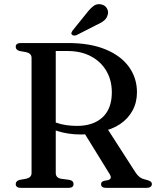

<svg xmlns="http://www.w3.org/2000/svg" viewBox="-20 -908 755 928"><path d="M642 -462Q642 -413 620.5 -373.5Q599 -334 559.8 -307.8Q520.5 -281.5 466.5 -271.5Q449.5 -269 434.5 -265.8Q419.5 -262.5 404.2 -260.2Q389 -258 370.5 -258Q339 -258 309.8 -262.5Q280.5 -267 255.8 -275.2Q231 -283.5 213 -295L217 -332Q232 -322 253.2 -314.5Q274.5 -307 300 -303.2Q325.5 -299.5 352 -299.5Q431 -299.5 475.8 -341.2Q520.5 -383 520.5 -461.5Q520.5 -520 494.2 -565Q468 -610 419.8 -635.8Q371.5 -661.5 305.5 -661.5H249.5V-71.5Q249.5 -61 255.2 -54.2Q261 -47.5 272 -44.5L316.5 -38.5Q327.5 -35.5 331.5 -30.8Q335.5 -26 335.5 -18Q335.5 0 311 0H80.5Q68 0 62 -5Q56 -10 56 -18Q56 -33.5 75 -38.5L108 -44.5Q120 -47.5 126.2 -54.2Q132.5 -61 132.5 -71.5V-628.5Q132.5 -639 126.2 -645.8Q120 -652.5 108 -655.5L75 -661.5Q56 -666.5 56 -682Q56 -690.5 62 -695.2Q68 -700 80.5 -700H309Q416 -700 490.2 -669.2Q564.5 -638.5 603.2 -584.8Q642 -531 642 -462ZM381 -275.5 497 -289 635 -74.5Q644.5 -60 655.5 -51.8Q666.5 -43.5 685.5 -39.5Q702.5 -35 708.2 -30.5Q714 -26 714 -18Q714 -10 707.5 -5Q701 0 688 0H493Q468.5 0 468.5 -18Q468.5 -24 472 -27.8Q475.5 -31.5 483.5 -34L502.5 -37.5Q513.5 -41 515.2 -48.2Q517 -55.5 509 -68ZM397.5 -843Q415.5 -866.5 432 -879Q448.5 -891.5 470 -886.5Q488 -882.5 496.5 -868Q505 -853.5 501 -838.5Q497 -820 482.8 -808.5Q468.5 -797 445.5 -787L349.5 -738Q344 -736 337.8 -736.2Q331.5 -736.5 327.5 -740.5Q323.5 -745 325.5 -750.2Q327.5 -755.5 331 -760.5Z"/></svg>

Font: Fraunces 11pt
Style: Regular
Weight: 400
Version: Version 1.000;[b76b70a41]